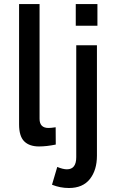

<svg xmlns="http://www.w3.org/2000/svg" viewBox="-20 -710 574 943"><path d="M171.9 9.3Q124 9.3 98.9 -15.9Q73.7 -41 73.7 -99.1V-689.9H174.3V-126.5Q174.3 -81.5 218.3 -81.5Q230.5 -81.5 253.4 -85L253.9 0Q208.5 9.3 171.9 9.3ZM352.1 -583.5V-689.9H458.5V-583.5ZM318.4 213.4Q275.4 213.4 235.4 197.3L261.2 109.9Q289.6 121.6 308.6 121.6Q354.5 121.6 354.5 62V-487.8H456.1V54.7Q456.1 125.5 421.4 169.4Q386.7 213.4 318.4 213.4Z"/></svg>

Font: HK Grotesk SemiBold Legacy
Style: Regular
Weight: 600
Designer: Alfredo Marco Pradil
Foundry: Hanken Design Co.
Version: Version 2.022;PS 002.022;hotconv 1.0.88;makeotf.lib2.5.64775